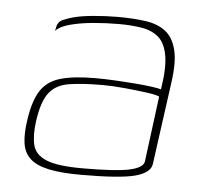

<svg xmlns="http://www.w3.org/2000/svg" viewBox="-39 -446 531 494"><g transform="rotate(5 226.5 -198.5)"><path d="M187 8Q135 8 103 1Q71 -6 55 -21Q39 -36 35.5 -60Q32 -84 37 -118Q44 -169 61 -196Q78 -223 112 -233Q146 -243 202 -243Q227 -243 254.5 -241.5Q282 -240 307 -238Q332 -236 349.5 -233.5Q367 -231 373 -229Q382 -284 376.5 -316Q371 -348 354 -363Q337 -378 310.5 -382.5Q284 -387 251 -387Q218 -387 184.5 -384Q151 -381 125 -374Q99 -367 88 -355L90 -362Q92 -379 106.5 -385Q121 -391 133 -394Q151 -399 183 -402Q215 -405 246 -405Q287 -405 318.5 -400.5Q350 -396 370 -380.5Q390 -365 398 -333.5Q406 -302 398 -247L369 -36Q366 -13 327 -2.5Q288 8 187 8ZM189 -9Q275 -9 310 -16.5Q345 -24 348 -40L370 -210Q363 -214 337 -217.5Q311 -221 279.5 -224Q248 -227 224 -227Q170 -227 136 -221.5Q102 -216 84.5 -193Q67 -170 60 -119Q55 -82 61 -57.5Q67 -33 96 -21Q125 -9 189 -9Z"/></g></svg>

Font: Genos Thin
Style: Italic
Weight: 100
Italic angle: -8°
Designer: Robert E. Leuschke
Foundry: Robert E. Leuschke
Version: Version 1.010